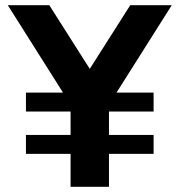

<svg xmlns="http://www.w3.org/2000/svg" viewBox="-20 -720 692 740"><path d="M252 -317 10 -700H170L348 -420H304L482 -700H642L400 -317V0H252ZM80 -200H572V-127H80ZM80 -363H572V-290H80Z"/></svg>

Font: Uncut Sans VF
Style: Regular
Weight: 400
Designer: Kasper Nordkvist
Foundry: Uncut Type
Version: Version 1.100;FEAKit 1.0